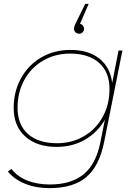

<svg xmlns="http://www.w3.org/2000/svg" viewBox="-20 -779 717 996"><path d="M615 -517 521 -46Q496 82 428 139.5Q360 197 237 197Q167 197 111 174.5Q55 152 21 111L39 97Q70 137 121.5 157.5Q173 178 238 178Q350 178 414.5 124.5Q479 71 501 -43L524 -158Q486 -92 421 -54.5Q356 -17 274 -17Q171 -17 111 -71Q51 -125 51 -219Q51 -304 89 -373Q127 -442 194 -481Q261 -520 345 -520Q439 -520 495.5 -475Q552 -430 562 -349L595 -517ZM548 -317Q548 -405 494 -453Q440 -501 343 -501Q266 -501 203.5 -464.5Q141 -428 106 -364Q71 -300 71 -220Q71 -132 125 -84Q179 -36 276 -36Q353 -36 415.5 -72.5Q478 -109 513 -173Q548 -237 548 -317ZM416 -630Q416 -619 408.5 -611.5Q401 -604 391 -604Q379 -604 371.5 -611.5Q364 -619 364 -630Q364 -642 373 -659L422 -759H440L395 -655Q404 -654 410 -646.5Q416 -639 416 -630Z"/></svg>

Font: Montserrat Alternates Thin
Style: Italic
Weight: 250
Italic angle: -11.3°
Designer: Julieta Ulanovsky
Foundry: Julieta Ulanovsky
Version: Version 7.200